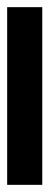

<svg xmlns="http://www.w3.org/2000/svg" viewBox="176 -1077 138 536"><g transform="rotate(-90 245.0 -809.0)"><path d="M493 -760H-3V-858H493Z"/></g></svg>

Font: Noto Sans Armenian SemiCondensed
Style: Bold
Weight: 700
Width: 4
Designer: Monotype Design Team
Foundry: Monotype Imaging Inc.
Version: Version 2.008; ttfautohint (v1.8.4.7-5d5b)